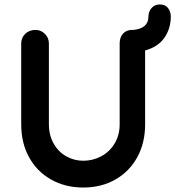

<svg xmlns="http://www.w3.org/2000/svg" viewBox="-20 -835 785 860"><path d="M630 -609V-278Q630 -195 595 -131Q560 -67 497 -31Q434 5 353 5Q272 5 208.5 -31Q145 -67 110 -131Q75 -195 75 -278V-640Q75 -666 93 -683.5Q111 -701 139 -701Q163 -701 181 -683.5Q199 -666 199 -640V-278Q199 -230 220 -192.5Q241 -155 276.5 -135Q312 -115 353 -115Q396 -115 433.5 -135Q471 -155 493.5 -192.5Q516 -230 516 -278V-640Q516 -664 527.5 -680Q539 -696 560 -700H561Q564 -701 572 -701H577Q645 -707 645 -762Q645 -782 658.5 -798.5Q672 -815 696 -815Q721 -815 733 -798.5Q745 -782 745 -762Q745 -707 716.5 -666Q688 -625 630 -609Z"/></svg>

Font: Quicksand
Style: Bold
Weight: 700
Version: Version 3.000